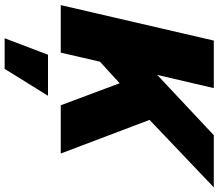

<svg xmlns="http://www.w3.org/2000/svg" viewBox="-77 -623 942 828"><g transform="rotate(90 394.0 -209.0)"><path d="M2 0 155 -660H360L303 -416L563 -660H788L497 -383L642 0H434L339 -254L246 -169L207 0ZM393 55 277 242H145L216 55Z"/></g></svg>

Font: Work Sans ExtraBold
Style: Italic
Weight: 800
Italic angle: -13°
Designer: Wei Huang
Foundry: Wei Huang
Version: Version 2.012; ttfautohint (v1.8.3)